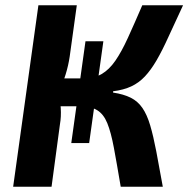

<svg xmlns="http://www.w3.org/2000/svg" viewBox="-20 -710 716 730"><path d="M439 0Q424 -89 413 -148Q402 -207 388 -241.5Q374 -276 349.5 -291Q325 -306 285 -306L299 -412Q338 -412 366.5 -428.5Q395 -445 418.5 -479Q442 -513 466 -565.5Q490 -618 521 -690H676Q644 -622 620.5 -570Q597 -518 575.5 -481Q554 -444 531 -419.5Q508 -395 479 -381.5Q450 -368 410 -363V-358Q450 -352 477 -338.5Q504 -325 521.5 -299.5Q539 -274 551 -233.5Q563 -193 574 -135.5Q585 -78 599 0ZM30 0 126 -690H272L245 -495Q240 -461 229.5 -427Q219 -393 204 -362Q209 -332 211 -299Q213 -266 208 -238L176 0ZM174 -306 188 -412H323L308 -306ZM251 -166 305 -553H373L319 -166Z"/></svg>

Font: Exo 2
Style: Bold Italic
Weight: 700
Italic angle: -8°
Designer: Natanael Gama
Foundry: Natanael Gama
Version: Version 2.010